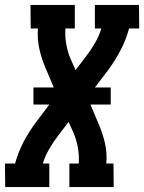

<svg xmlns="http://www.w3.org/2000/svg" viewBox="-49 -755 582 775"><path d="M-28 0 -29 -95H12Q24 -140 46.5 -183Q69 -226 99 -265L150 -333H86V-402H168L135 -480Q119 -517 110 -557Q101 -597 104 -640H75L74 -735H253V-640H215Q213 -608 218.5 -576.5Q224 -545 236 -517L256 -472L298 -527Q318 -553 334.5 -581.5Q351 -610 360 -640H334V-735H512L513 -640H472Q460 -595 437.5 -552Q415 -509 386 -470L334 -402H398V-333H316L349 -255Q365 -218 374.5 -178Q384 -138 380 -95H409L410 0H231V-95H269Q271 -127 265.5 -158.5Q260 -190 248 -218L228 -263L186 -208Q166 -182 149.5 -153.5Q133 -125 124 -95H150V0Z"/></svg>

Font: Iosevka QP
Style: Bold Italic
Weight: 700
Italic angle: -9°
Designer: Belleve Invis
Foundry: Belleve Invis
Version: Version 20.0.0; ttfautohint (v1.8.4)